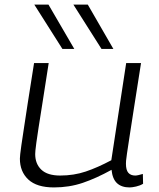

<svg xmlns="http://www.w3.org/2000/svg" viewBox="-20 -810 696 840"><path d="M216 10Q141 10 104 -24.5Q67 -59 67 -116Q67 -123 68.5 -136Q70 -149 73.5 -174.5Q77 -200 84 -244.5Q91 -289 101.5 -359.5Q112 -430 129 -534H193Q177 -430 166 -361Q155 -292 148.5 -250Q142 -208 139 -185.5Q136 -163 135 -152.5Q134 -142 134 -136Q134 -93 161 -67.5Q188 -42 243 -42Q303 -42 355 -59.5Q407 -77 467 -109L532 -534H597Q578 -413 565.5 -333.5Q553 -254 546 -207.5Q539 -161 535.5 -138Q532 -115 531.5 -106.5Q531 -98 531 -94Q531 -66 541.5 -54Q552 -42 572 -42Q577 -42 586 -44Q595 -46 605 -49L606 -6Q593 2 575.5 6Q558 10 547 10Q512 10 492 -8.5Q472 -27 468 -67Q401 -30 342 -10Q283 10 216 10ZM253 -596 130 -790H192L305 -596ZM424 -596 301 -790H364L476 -596Z"/></svg>

Font: Georama Expanded Light
Style: Italic
Weight: 300
Width: 7
Italic angle: -9°
Designer: Jean-Baptiste Levee
Foundry: Production Type
Version: Version 1.000